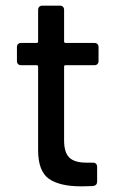

<svg xmlns="http://www.w3.org/2000/svg" viewBox="-20 -661 409 680"><path d="M314 -430H212Q207 -430 207 -425V-164Q207 -121 225.5 -103Q244 -85 285 -85H309Q316 -85 320 -81Q324 -77 324 -70V-18Q324 -4 309 -2L268 -1Q191 -1 153 -28Q115 -55 115 -129V-425Q115 -430 110 -430H55Q48 -430 44 -434Q40 -438 40 -445V-494Q40 -501 44 -505Q48 -509 55 -509H110Q115 -509 115 -514V-626Q115 -633 119 -637Q123 -641 130 -641H192Q199 -641 203 -637Q207 -633 207 -626V-514Q207 -509 212 -509H314Q321 -509 325 -505Q329 -501 329 -494V-445Q329 -438 325 -434Q321 -430 314 -430Z"/></svg>

Font: Barlow_Medium_SS
Style: Regular
Weight: 500
Designer: Jeremy Tribby
Foundry: Jeremy Tribby
Version: Version 1.101 August 23, 2024